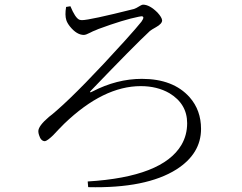

<svg xmlns="http://www.w3.org/2000/svg" viewBox="-20 -770 1040 824"><path d="M263.7 -740.2 282.2 -743.2Q302.7 -693.4 320.3 -685.5Q326.2 -683.6 332 -683.6Q364.3 -683.6 554.7 -731.4Q562.5 -733.4 583 -746.1Q589.8 -750 593.8 -750Q622.1 -750 656.2 -715.8Q674.8 -695.3 675.8 -682.6Q675.8 -668 649.4 -653.3Q629.9 -642.6 623 -636.7Q554.7 -573.2 371.1 -381.8Q363.3 -374 367.2 -374Q371.1 -374 376 -377Q481.4 -431.6 588.9 -431.6Q723.6 -431.6 793.9 -352.5Q842.8 -296.9 842.8 -216.8Q842.8 -110.4 737.3 -43Q607.4 39.1 358.4 33.2L356.4 8.8Q677.7 -10.7 758.8 -148.4Q783.2 -190.4 783.2 -241.2Q783.2 -324.2 707 -370.1Q654.3 -400.4 584 -400.4Q423.8 -400.4 255.9 -239.3Q231.4 -214.8 208 -189.5Q183.6 -166 172.9 -164.1Q155.3 -164.1 147.5 -190.4Q144.5 -199.2 144.5 -207Q144.5 -229.5 190.4 -268.6Q195.3 -272.5 204.1 -279.3Q217.8 -291 224.6 -296.9Q326.2 -385.7 515.6 -594.7Q568.4 -653.3 586.9 -676.8Q603.5 -700.2 586.9 -700.2Q581.1 -699.2 575.2 -698.2Q510.7 -685.5 402.3 -645.5Q394.5 -641.6 388.7 -639.6Q379.9 -636.7 367.2 -629.9Q348.6 -620.1 339.8 -620.1Q309.6 -620.1 280.3 -656.2Q268.6 -670.9 264.6 -683.6Q257.8 -705.1 263.7 -740.2Z"/></svg>

Font: GenYoMin JP Light
Style: Regular
Weight: 300
Version: Version 1.001;PS 1;hotconv 16.6.51;makeotf.lib2.5.65220 DEVE